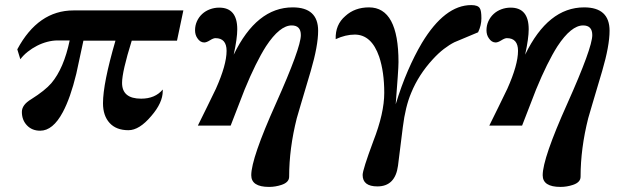

<svg xmlns="http://www.w3.org/2000/svg" viewBox="-20 -495 2453 755"><path d="M701 -454 676 -335H498Q460 -213 460 -169Q460 -107 535 -107Q590 -107 620 -143V-137Q620 -91 575 -39Q528 17 485 17Q437 17 411 -11.5Q385 -40 385 -89Q385 -167 434 -335H308Q301 -303 294 -270Q287 -237 280 -205Q257 -110 227 -54Q188 19 138 19Q106 19 86 -2Q66 -23 66 -55Q66 -83 103 -105Q157 -139 182 -168Q231 -226 254 -336H207Q187 -336 166 -330.5Q145 -325 125.5 -315Q106 -305 89 -291.5Q72 -278 60 -262L48 -301Q130 -454 269 -454Z M1231 -374Q1231 -315 1202 -216Q1176 -129 1162.5 -83Q1149 -37 1147 -30Q1117 89 1117 200Q1117 222 1087 232Q1063 240 1038 240Q968 240 968 194Q968 128 1065 -88Q1163 -307 1163 -357Q1163 -395 1127 -395Q1080 -395 1026 -313Q986 -250 942 -143Q928 -108 914.5 -72Q901 -36 887 -1H758Q776 -38 794 -74Q812 -110 829 -146Q871 -240 871 -295Q871 -345 827 -345Q819 -345 805.5 -336.5Q792 -328 783 -328Q767 -328 756 -345Q747 -358 747 -376Q747 -395 754.5 -411.5Q762 -428 775 -440Q788 -452 805.5 -458.5Q823 -465 842 -465Q913 -465 913 -380Q913 -344 899 -280Q989 -466 1131 -466Q1231 -466 1231 -374Z M1873 -423Q1873 -395 1860 -368L1767 -329Q1747 -319 1725.5 -302.5Q1704 -286 1682 -262Q1626 -201 1597 -130Q1574 -76 1564 5Q1559 43 1554.5 81Q1550 119 1545 157Q1534 238 1464 238Q1406 238 1406 193Q1406 173 1448 60Q1491 -50 1491 -130Q1491 -212 1471 -272Q1441 -359 1375 -359Q1339 -359 1300 -341Q1298 -398 1338 -432Q1375 -466 1431 -466Q1547 -466 1547 -251Q1547 -234 1544 -192.5Q1541 -151 1536 -85Q1558 -157 1584 -217Q1610 -277 1639 -326Q1729 -475 1833 -475Q1860 -475 1867 -462Q1873 -453 1873 -423Z M2377 -374Q2377 -315 2348 -216Q2322 -129 2308.5 -83Q2295 -37 2293 -30Q2263 89 2263 200Q2263 222 2233 232Q2209 240 2184 240Q2114 240 2114 194Q2114 128 2211 -88Q2309 -307 2309 -357Q2309 -395 2273 -395Q2226 -395 2172 -313Q2132 -250 2088 -143Q2074 -108 2060.5 -72Q2047 -36 2033 -1H1904Q1922 -38 1940 -74Q1958 -110 1975 -146Q2017 -240 2017 -295Q2017 -345 1973 -345Q1965 -345 1951.5 -336.5Q1938 -328 1929 -328Q1913 -328 1902 -345Q1893 -358 1893 -376Q1893 -395 1900.5 -411.5Q1908 -428 1921 -440Q1934 -452 1951.5 -458.5Q1969 -465 1988 -465Q2059 -465 2059 -380Q2059 -344 2045 -280Q2135 -466 2277 -466Q2377 -466 2377 -374Z"/></svg>

Font: GFS Didot
Style: Bold Italic
Weight: 700
Italic angle: -12°
Designer: Designed by Takis Katsoulidis and George D. Matthiopoulos.
Foundry: Designed by Takis Katsoulidis and George D. Matthiopoulos.
Version: Version 1.0